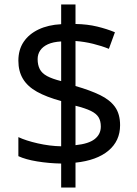

<svg xmlns="http://www.w3.org/2000/svg" viewBox="-20 -779 612 857"><path d="M253 -49Q198 -50 146 -58.5Q94 -67 62 -82V-167Q96 -151 149 -139Q202 -127 253 -126V-328Q187 -346 145 -369.5Q103 -393 82.5 -427Q62 -461 62 -508Q62 -557 85.5 -592Q109 -627 152 -647.5Q195 -668 253 -671V-759H317V-672Q370 -671 413.5 -660.5Q457 -650 493 -635L466 -561Q434 -574 395.5 -583.5Q357 -593 317 -596V-395Q383 -376 427 -354.5Q471 -333 493.5 -301.5Q516 -270 516 -220Q516 -150 464 -106.5Q412 -63 317 -53V58H253ZM317 -131Q376 -137 403 -158.5Q430 -180 430 -214Q430 -239 420 -255.5Q410 -272 385.5 -284Q361 -296 317 -307ZM253 -594Q217 -592 194 -581.5Q171 -571 159.5 -554Q148 -537 148 -515Q148 -489 157.5 -470.5Q167 -452 190 -439.5Q213 -427 253 -417Z"/></svg>

Font: Noto Sans Hebrew
Style: Regular
Weight: 400
Designer: Monotype Design Team
Foundry: Monotype Imaging Inc.
Version: Version 2.003